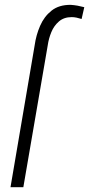

<svg xmlns="http://www.w3.org/2000/svg" viewBox="-20 -783 373 803"><path d="M77.6 0H23.9L125 -593.8Q130.9 -636.2 147.7 -675Q164.6 -713.9 195.6 -738.5Q226.6 -763.2 275.9 -762.7Q290.5 -761.7 304.2 -759.3Q317.9 -756.8 332.5 -752.9L321.3 -703.6Q310.5 -707 300.3 -709.2Q290 -711.4 279.8 -711.4Q247.6 -711.4 226.6 -693.4Q205.6 -675.3 194.6 -648.4Q183.6 -621.6 179.7 -593.8Z"/></svg>

Font: Roboto Condensed Light
Style: Italic
Weight: 300
Italic angle: -12°
Designer: Christian Robertson
Foundry: Google
Version: Version 3.0; 2020